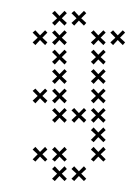

<svg xmlns="http://www.w3.org/2000/svg" viewBox="-20 -230 254 353"><path d="M138.6 98.6 129.3 89.3 138.6 80.7 134.3 75.7 125 85 116.4 75.7 111.4 80.7 120.7 89.3 111.4 98.6 116.4 102.9 125 93.6 134.3 102.9ZM102.9 62.9 93.6 53.6 102.9 45 98.6 40 89.3 49.3 80.7 40 75.7 45 85 53.6 75.7 62.9 80.7 67.1 89.3 57.9 98.6 67.1ZM67.1 62.9 57.9 53.6 67.1 45 62.9 40 53.6 49.3 45 40 40 45 49.3 53.6 40 62.9 45 67.1 53.6 57.9 62.9 67.1ZM102.9 98.6 93.6 89.3 102.9 80.7 98.6 75.7 89.3 85 80.7 75.7 75.7 80.7 85 89.3 75.7 98.6 80.7 102.9 89.3 93.6 98.6 102.9ZM174.3 62.9 165 53.6 174.3 45 170 40 160.7 49.3 152.1 40 147.1 45 156.4 53.6 147.1 62.9 152.1 67.1 160.7 57.9 170 67.1ZM210 -152.1 200.7 -160.7 210 -170 205.7 -174.3 196.4 -165 187.9 -174.3 182.9 -170 192.1 -160.7 182.9 -152.1 187.9 -147.1 196.4 -156.4 205.7 -147.1ZM174.3 -152.1 165 -160.7 174.3 -170 170 -174.3 160.7 -165 152.1 -174.3 147.1 -170 156.4 -160.7 147.1 -152.1 152.1 -147.1 160.7 -156.4 170 -147.1ZM138.6 -187.9 129.3 -196.4 138.6 -205.7 134.3 -210 125 -200.7 116.4 -210 111.4 -205.7 120.7 -196.4 111.4 -187.9 116.4 -182.9 125 -192.1 134.3 -182.9ZM67.1 -152.1 57.9 -160.7 67.1 -170 62.9 -174.3 53.6 -165 45 -174.3 40 -170 49.3 -160.7 40 -152.1 45 -147.1 53.6 -156.4 62.9 -147.1ZM102.9 -116.4 93.6 -125 102.9 -134.3 98.6 -138.6 89.3 -129.3 80.7 -138.6 75.7 -134.3 85 -125 75.7 -116.4 80.7 -111.4 89.3 -120.7 98.6 -111.4ZM102.9 -80.7 93.6 -89.3 102.9 -98.6 98.6 -102.9 89.3 -93.6 80.7 -102.9 75.7 -98.6 85 -89.3 75.7 -80.7 80.7 -75.7 89.3 -85 98.6 -75.7ZM102.9 -45 93.6 -53.6 102.9 -62.9 98.6 -67.1 89.3 -57.9 80.7 -67.1 75.7 -62.9 85 -53.6 75.7 -45 80.7 -40 89.3 -49.3 98.6 -40ZM67.1 -45 57.9 -53.6 67.1 -62.9 62.9 -67.1 53.6 -57.9 45 -67.1 40 -62.9 49.3 -53.6 40 -45 45 -40 53.6 -49.3 62.9 -40ZM102.9 -9.3 93.6 -17.9 102.9 -27.1 98.6 -31.4 89.3 -22.1 80.7 -31.4 75.7 -27.1 85 -17.9 75.7 -9.3 80.7 -4.3 89.3 -13.6 98.6 -4.3ZM138.6 -9.3 129.3 -17.9 138.6 -27.1 134.3 -31.4 125 -22.1 116.4 -31.4 111.4 -27.1 120.7 -17.9 111.4 -9.3 116.4 -4.3 125 -13.6 134.3 -4.3ZM174.3 27.1 165 17.9 174.3 9.3 170 4.3 160.7 13.6 152.1 4.3 147.1 9.3 156.4 17.9 147.1 27.1 152.1 31.4 160.7 22.1 170 31.4ZM174.3 -9.3 165 -17.9 174.3 -27.1 170 -31.4 160.7 -22.1 152.1 -31.4 147.1 -27.1 156.4 -17.9 147.1 -9.3 152.1 -4.3 160.7 -13.6 170 -4.3ZM174.3 -45 165 -53.6 174.3 -62.9 170 -67.1 160.7 -57.9 152.1 -67.1 147.1 -62.9 156.4 -53.6 147.1 -45 152.1 -40 160.7 -49.3 170 -40ZM174.3 -80.7 165 -89.3 174.3 -98.6 170 -102.9 160.7 -93.6 152.1 -102.9 147.1 -98.6 156.4 -89.3 147.1 -80.7 152.1 -75.7 160.7 -85 170 -75.7ZM174.3 -116.4 165 -125 174.3 -134.3 170 -138.6 160.7 -129.3 152.1 -138.6 147.1 -134.3 156.4 -125 147.1 -116.4 152.1 -111.4 160.7 -120.7 170 -111.4ZM102.9 -187.9 93.6 -196.4 102.9 -205.7 98.6 -210 89.3 -200.7 80.7 -210 75.7 -205.7 85 -196.4 75.7 -187.9 80.7 -182.9 89.3 -192.1 98.6 -182.9ZM102.9 -152.1 93.6 -160.7 102.9 -170 98.6 -174.3 89.3 -165 80.7 -174.3 75.7 -170 85 -160.7 75.7 -152.1 80.7 -147.1 89.3 -156.4 98.6 -147.1Z"/></svg>

Font: Gossip Low Cross Small
Style: Regular
Weight: 200
Width: 3
Designer: Deborah Khodanovich
Version: Version 1.001;Glyphs 3.3.1 (3343)